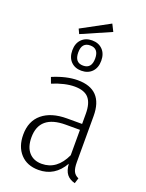

<svg xmlns="http://www.w3.org/2000/svg" viewBox="-166 -974 813 1066"><g transform="rotate(20 241.0 -441.0)"><path d="M328 -851 154 -775 141 -803 307 -893ZM234 -767Q273 -767 296.5 -743Q320 -719 320 -678Q320 -636 296.5 -612Q273 -588 234 -588Q196 -588 172.5 -612Q149 -636 149 -678Q149 -719 172.5 -743Q196 -767 234 -767ZM234 -737Q184 -737 184 -678Q184 -618 234 -618Q284 -618 284 -678Q284 -737 234 -737ZM424 -21 414 11Q382 3 365.5 -18Q349 -39 346 -79Q295 11 199 11Q131 11 92 -31.5Q53 -74 53 -145Q53 -225 105.5 -268.5Q158 -312 251 -312H340V-372Q340 -434 314.5 -463.5Q289 -493 231 -493Q174 -493 101 -463L88 -498Q169 -532 235 -532Q385 -532 385 -375V-103Q385 -66 394 -48Q403 -30 424 -21ZM340 -127V-277H256Q101 -277 101 -146Q101 -89 128.5 -58Q156 -27 204 -27Q294 -27 340 -127Z"/></g></svg>

Font: Fira Sans Condensed ExtraLight
Style: Regular
Weight: 275
Width: 3
Designer: Carrois Corporate & Edenspiekermann AG
Foundry: Carrois Corporate GbR & Edenspiekermann AG
Version: Version 4.203